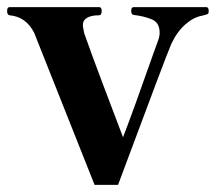

<svg xmlns="http://www.w3.org/2000/svg" viewBox="-29 -507 614 540"><path d="M67 -415Q44 -460 -2 -464Q-9 -465 -9 -476Q-9 -487 -2 -487H250Q257 -487 257 -476Q257 -464 249 -464Q228 -464 216 -457Q204 -450 204 -436Q204 -431 208 -413Q228 -356 260.5 -270Q293 -184 317 -121Q345 -193 404 -361Q415 -392 416 -394Q420 -405 420 -415Q420 -444 397 -453Q374 -462 347 -465Q340 -466 340 -476Q340 -487 347 -487H551Q558 -487 558 -476Q558 -469 555 -467.5Q552 -466 540 -463Q516 -459 492.5 -438.5Q469 -418 453 -384Q440 -355 303 13H237Z"/></svg>

Font: Shippori Mincho ExtraBold
Style: Regular
Weight: 800
Designer: FONTDASU
Foundry: FONTDASU / Google Inc. / but / Adobe
Version: Version 3.110; ttfautohint (v1.8.3)